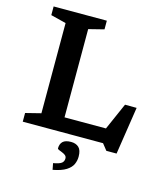

<svg xmlns="http://www.w3.org/2000/svg" viewBox="-133 -804 973 1133"><g transform="rotate(15 353.5 -237.5)"><path d="M636 38.5H573.5L543 0H210L211 -88.5H564.5L517 -43L609.5 -253L680.5 -252.5ZM284 -627.5V0H52.5V-53L146 -76.5V-627.5L52.5 -651V-704H377.5V-651ZM288.5 190Q327 183 339.5 172.8Q352 162.5 352 145Q352 133 343.5 126Q335 119 323.2 114.5Q311.5 110 302.8 106.2Q294 102.5 294 98Q294 71 309.5 56.2Q325 41.5 359.5 41.5Q389 41.5 406.8 58Q424.5 74.5 424.5 114.5Q424.5 138.5 414.5 161Q404.5 183.5 376.8 201.2Q349 219 296 229Z"/></g></svg>

Font: Newsreader 7pt Medium
Style: Regular
Weight: 500
Designer: Hugues Gentile
Foundry: Production Type
Version: Version 1.003